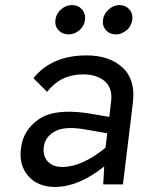

<svg xmlns="http://www.w3.org/2000/svg" viewBox="-20 -729 577 759"><path d="M199 -650Q202 -675 221.5 -692Q241 -709 265 -709Q289 -709 304 -692Q319 -675 316 -650Q313 -626 294 -609.5Q275 -593 251 -593Q227 -593 211.5 -609.5Q196 -626 199 -650ZM438 -593Q414 -593 399 -609.5Q384 -626 387 -650Q390 -674 409.5 -691.5Q429 -709 452 -709Q476 -709 491 -692Q506 -675 503 -650Q502 -644 500 -638.5Q498 -633 495.5 -628Q493 -623 489 -618Q485 -613 480.5 -609.5Q476 -606 471 -603Q466 -600 461 -597.5Q456 -595 450 -594Q444 -593 438 -593ZM322 -510Q413 -510 465 -461.5Q517 -413 505 -320L466 0H388L392 -71Q291 10 197 10Q130 10 92 -33Q54 -76 63 -143Q67 -178 84 -206.5Q101 -235 132.5 -257Q164 -279 211 -285Q258 -291 323 -282L412 -267L419 -326Q426 -380 394.5 -407.5Q363 -435 308 -435Q220 -435 166 -366L112 -420Q185 -510 322 -510ZM153 -147Q149 -112 169 -90.5Q189 -69 226 -69Q304 -69 397 -145L404 -202L324 -216Q239 -232 198.5 -210.5Q158 -189 153 -147Z"/></svg>

Font: Orkney
Style: Italic
Weight: 400
Italic angle: -7°
Designer: Samuel Oakes and Alfredo Marco Pradil
Foundry: Alfredo Marco Pradil
Version: 1.0; ttfautohint (v1.5)